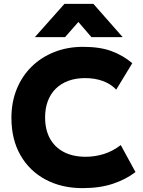

<svg xmlns="http://www.w3.org/2000/svg" viewBox="-20 -957 738 992"><path d="M406.5 15Q298 15 215 -29.5Q132 -74 85.5 -155.5Q39 -237 39 -348Q39 -429 66.2 -496.2Q93.5 -563.5 143.2 -612.5Q193 -661.5 260.8 -688.2Q328.5 -715 409 -715Q496.5 -715 556 -693Q615.5 -671 663.5 -630.5L580.5 -494Q551.5 -524 510.5 -538.8Q469.5 -553.5 420 -553.5Q371 -553.5 332.8 -539.2Q294.5 -525 267.8 -498.5Q241 -472 227 -434.5Q213 -397 213 -350.5Q213 -286.5 238.2 -241Q263.5 -195.5 310.5 -171.2Q357.5 -147 423 -147Q470 -147 516.2 -161.2Q562.5 -175.5 604 -207.5L680 -68Q631.5 -30.5 564 -7.8Q496.5 15 406.5 15ZM160 -765 313 -937H462.5L614 -765H452.5L385 -843.5L316 -765Z"/></svg>

Font: Geologica Cursive
Style: Bold
Weight: 700
Designer: Sindre Bremnes, Frode Helland
Foundry: Monokrom Skriftforlag AS
Version: Version 1.010;gftools[0.9.28]